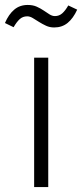

<svg xmlns="http://www.w3.org/2000/svg" viewBox="-33 -756 332 776"><path d="M162 -523V0H105V-523ZM186 -645Q168 -645 153 -652Q138 -659 124.5 -667.5Q111 -676 99.5 -683Q88 -690 77 -690Q59 -690 46.5 -678.5Q34 -667 22 -646L-13 -663Q2 -698 24.5 -717Q47 -736 79 -736Q100 -736 115.5 -729Q131 -722 143.5 -713.5Q156 -705 167 -698Q178 -691 189 -691Q206 -691 218.5 -702Q231 -713 243 -734L279 -717Q263 -682 240.5 -663.5Q218 -645 186 -645Z"/></svg>

Font: Jldddboxgfspflltxgxzjzlszac
Style: Regular
Weight: 300
Designer: Carrois Corporate & Edenspiekermann
Foundry: Carrois Corporate GbR & Edenspiekermann AG
Version: Version 2.001